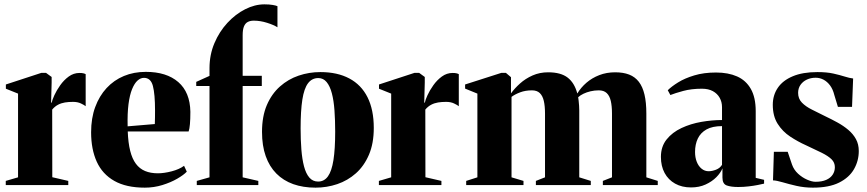

<svg xmlns="http://www.w3.org/2000/svg" viewBox="-20 -851 3985 883"><path d="M6.5 0V-19L63 -35.5V-420.5L7 -443V-462.5L170.5 -516H191.5L217.5 -497V-471L215 -378.5L218 -379.5Q220 -391 230 -413Q240 -435 256.8 -458.8Q273.5 -482.5 296 -499Q318.5 -515.5 345.5 -515.5Q356 -515.5 362.8 -514Q369.5 -512.5 374 -510V-362.5Q367.5 -368 352.2 -375.2Q337 -382.5 315.5 -382.5Q296 -382.5 278.8 -379.8Q261.5 -377 246.8 -369.2Q232 -361.5 220 -347L220.5 -36L294 -19V0Z M646 12Q560.5 12 505.8 -19Q451 -50 425 -107.2Q399 -164.5 399 -242.5Q399 -307.5 417.8 -358.5Q436.5 -409.5 470.2 -446Q504 -482.5 549.8 -501.5Q595.5 -520.5 650.5 -520.5Q746 -520.5 800 -473.5Q854 -426.5 855.5 -337Q855.5 -303 853.5 -280.2Q851.5 -257.5 847.5 -246.5H567.5Q569.5 -194 578.8 -157.2Q588 -120.5 605 -97.8Q622 -75 647.2 -64.5Q672.5 -54 706 -54Q734.5 -54 769.8 -63.2Q805 -72.5 826.5 -88.5L839 -61.5Q825 -46.5 795.2 -29.2Q765.5 -12 726.8 0Q688 12 646 12ZM567 -270 692 -280.5Q692.5 -297 692.8 -311.8Q693 -326.5 693 -343Q693 -418 683.2 -455.5Q673.5 -493 642 -493Q626.5 -493 612.5 -480.5Q598.5 -468 587.5 -441.2Q576.5 -414.5 571 -372.2Q565.5 -330 567 -270Z M885 0V-19L943.5 -35.5V-455.5H882.5V-474.5L943.5 -502V-537.5Q943.5 -599 966 -652.2Q988.5 -705.5 1025.8 -745.8Q1063 -786 1107.5 -808.5Q1152 -831 1196 -831Q1219 -831 1234.5 -828.2Q1250 -825.5 1256 -822.5V-725.5Q1239 -736.5 1208 -746.2Q1177 -756 1147 -756Q1131 -756 1119.5 -750Q1108 -744 1102 -729.5Q1096 -715 1096 -689V-502.5H1184V-455.5H1096V-35.5L1168 -19V0Z M1185 -244.5Q1185 -316 1207.2 -367.8Q1229.5 -419.5 1267.5 -453.2Q1305.5 -487 1353.5 -503.2Q1401.5 -519.5 1453.5 -519.5Q1531.5 -519.5 1586.5 -490.2Q1641.5 -461 1670.2 -403.8Q1699 -346.5 1699 -262.5Q1699 -191.5 1676.8 -139.5Q1654.5 -87.5 1616.8 -54Q1579 -20.5 1531 -4.2Q1483 12 1431 12Q1374 12 1328.5 -4.2Q1283 -20.5 1251 -52.8Q1219 -85 1202 -133Q1185 -181 1185 -244.5ZM1443 -16Q1471 -16 1488.2 -40Q1505.5 -64 1513.5 -114.8Q1521.5 -165.5 1521.5 -245.5Q1521.5 -298.5 1518.2 -343.5Q1515 -388.5 1506.2 -421.8Q1497.5 -455 1482.2 -473.5Q1467 -492 1444 -492Q1414.5 -492 1396.5 -468Q1378.5 -444 1370.5 -393Q1362.5 -342 1362.5 -260.5Q1362.5 -208 1366 -163.5Q1369.5 -119 1378.2 -85.8Q1387 -52.5 1402.8 -34.2Q1418.5 -16 1443 -16Z M1722.5 0V-19L1779 -35.5V-420.5L1723 -443V-462.5L1886.5 -516H1907.5L1933.5 -497V-471L1931 -378.5L1934 -379.5Q1936 -391 1946 -413Q1956 -435 1972.8 -458.8Q1989.5 -482.5 2012 -499Q2034.5 -515.5 2061.5 -515.5Q2072 -515.5 2078.8 -514Q2085.5 -512.5 2090 -510V-362.5Q2083.5 -368 2068.2 -375.2Q2053 -382.5 2031.5 -382.5Q2012 -382.5 1994.8 -379.8Q1977.5 -377 1962.8 -369.2Q1948 -361.5 1936 -347L1936.5 -36L2010 -19V0Z M2124 0V-19L2175.5 -35.5V-420.5L2119 -443.5V-462.5L2286 -516H2306.5L2330 -496V-421.5Q2346.5 -444.5 2371.5 -467Q2396.5 -489.5 2429.2 -504Q2462 -518.5 2501 -518.5Q2559 -518.5 2590.5 -494.2Q2622 -470 2635 -421Q2651.5 -448.5 2677 -470.5Q2702.5 -492.5 2736 -505.5Q2769.5 -518.5 2809 -518.5Q2846.5 -518.5 2873.5 -508Q2900.5 -497.5 2918 -474.8Q2935.5 -452 2944 -416Q2952.5 -380 2952.5 -328.5V-35.5L3005 -19V0H2752.5V-19L2794.5 -35.5V-328.5Q2794.5 -363 2789 -386.8Q2783.5 -410.5 2770.2 -423Q2757 -435.5 2734 -435.5Q2714 -435.5 2696 -431.2Q2678 -427 2663.5 -420Q2649 -413 2639 -404Q2640 -398 2641.2 -387.2Q2642.5 -376.5 2643.2 -365Q2644 -353.5 2644 -343V-35.5L2697 -19V0H2444.5V-19L2486.5 -35.5V-328.5Q2486.5 -363 2481 -386.8Q2475.5 -410.5 2462.5 -423Q2449.5 -435.5 2426.5 -435.5Q2396.5 -435.5 2372.5 -426.5Q2348.5 -417.5 2332.5 -405.5V-35.5L2387.5 -19V0Z M3158 11Q3116 11 3084.8 -6.5Q3053.5 -24 3036.5 -55.5Q3019.5 -87 3019.5 -129.5Q3019.5 -177 3045.8 -209.8Q3072 -242.5 3114.2 -262.2Q3156.5 -282 3205.5 -290.5Q3254.5 -299 3300.5 -299V-358.5Q3300.5 -382 3289.8 -401.2Q3279 -420.5 3258.5 -431.8Q3238 -443 3208 -443Q3160 -443 3122.2 -432.8Q3084.5 -422.5 3063 -414L3051 -436Q3068 -453 3098.5 -472Q3129 -491 3172.8 -504.2Q3216.5 -517.5 3273 -517.5Q3329 -517.5 3369.8 -499.5Q3410.5 -481.5 3433 -442.2Q3455.5 -403 3455.5 -339.5V-33L3494 -24V-6.5Q3483.5 -4 3464.8 -0.2Q3446 3.5 3422.8 6.2Q3399.5 9 3375 9Q3341.5 9 3322 1.8Q3302.5 -5.5 3302.5 -34.5V-77Q3294.5 -56.5 3274.5 -36.2Q3254.5 -16 3225 -2.5Q3195.5 11 3158 11ZM3239 -63.5Q3254.5 -63.5 3272.8 -70.5Q3291 -77.5 3300.5 -93V-271Q3256.5 -271 3229.2 -255.8Q3202 -240.5 3189.2 -213.8Q3176.5 -187 3176.5 -152Q3176.5 -126.5 3184.5 -106.5Q3192.5 -86.5 3206.8 -75Q3221 -63.5 3239 -63.5Z M3718.5 12Q3679 12 3643 3.8Q3607 -4.5 3579 -12.8Q3551 -21 3535 -21.5L3539 -153H3602.5L3622.5 -94Q3631 -70 3650.2 -52.2Q3669.5 -34.5 3691.8 -24.8Q3714 -15 3730.5 -15Q3760 -15 3779.8 -23.8Q3799.5 -32.5 3809.5 -47.8Q3819.5 -63 3819.5 -82Q3819.5 -103.5 3804.2 -118.5Q3789 -133.5 3759.5 -148.2Q3730 -163 3686.5 -183Q3649.5 -199.5 3614.2 -222.8Q3579 -246 3556.5 -281.5Q3534 -317 3534 -369Q3534 -413 3557 -447Q3580 -481 3625.8 -500.2Q3671.5 -519.5 3739 -519.5Q3782 -519.5 3812.2 -512.8Q3842.5 -506 3864.5 -499Q3886.5 -492 3903.5 -490L3898.5 -359.5H3833.5L3817 -414Q3810.5 -440.5 3797.5 -458Q3784.5 -475.5 3767.5 -484.5Q3750.5 -493.5 3731 -493.5Q3709 -493.5 3690.8 -485Q3672.5 -476.5 3661.5 -460.8Q3650.5 -445 3650.5 -424Q3650.5 -397 3668 -379Q3685.5 -361 3713.8 -347Q3742 -333 3774 -317Q3803.5 -303 3831.2 -287.8Q3859 -272.5 3881.2 -253.8Q3903.5 -235 3916.5 -211.2Q3929.5 -187.5 3929.5 -156.5Q3929.5 -111.5 3907.5 -73Q3885.5 -34.5 3839 -11.2Q3792.5 12 3718.5 12Z"/></svg>

Font: Merriweather 144pt ExtraBold
Style: Regular
Weight: 800
Version: Version 2.100